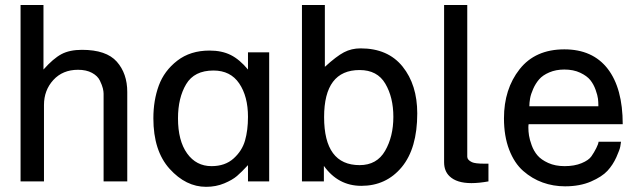

<svg xmlns="http://www.w3.org/2000/svg" viewBox="-20 -719 2520 761"><path d="M154.3 0H61.5V-699.2H152.3V-443.4Q191.4 -487.3 223.6 -504.4Q255.9 -521.5 304.7 -521.5Q401.4 -521.5 442.9 -474.6Q484.4 -427.7 484.4 -354.5V0H390.6V-347.7Q390.6 -356.4 387.7 -368.7Q384.8 -380.9 376 -399.4Q367.2 -418 344.7 -430.2Q322.3 -442.4 289.1 -442.4Q228.5 -442.4 191.4 -401.9Q154.3 -361.3 154.3 -302.7Z M818.4 -60.5Q872.1 -60.5 905.8 -90.8Q939.5 -121.1 951.2 -162.1Q962.9 -203.1 962.9 -255.9Q962.9 -336.9 928.2 -388.2Q893.6 -439.5 826.2 -439.5Q750 -439.5 717.8 -385.3Q685.5 -331.1 685.5 -250Q685.5 -161.1 721.7 -110.8Q757.8 -60.5 818.4 -60.5ZM1046.9 0H962.9V-64.5Q937.5 -37.1 919.4 -21.5Q901.4 -5.9 868.7 7.8Q835.9 21.5 796.9 21.5Q716.8 21.5 652.3 -49.8Q587.9 -121.1 587.9 -250Q587.9 -321.3 609.4 -379.9Q630.9 -438.5 682.6 -478.5Q734.4 -518.6 810.5 -518.6Q859.4 -518.6 894.5 -501Q929.7 -483.4 962.9 -443.4V-511.7H1046.9Z M1405.3 -64.5Q1473.6 -64.5 1506.3 -121.1Q1539.1 -177.7 1539.1 -255.9Q1539.1 -333 1507.3 -387.2Q1475.6 -441.4 1405.3 -441.4Q1264.6 -441.4 1264.6 -254.9Q1264.6 -64.5 1405.3 -64.5ZM1263.7 -61.5V0H1176.8V-699.2H1267.6V-454.1Q1313.5 -496.1 1343.3 -511.7Q1373 -527.3 1409.2 -527.3Q1517.6 -527.3 1575.7 -455.1Q1633.8 -382.8 1633.8 -269.5Q1633.8 -130.9 1572.3 -56.6Q1510.7 17.6 1412.1 17.6Q1320.3 17.6 1263.7 -61.5Z M1916 -70.3V0Q1877.9 6.8 1848.6 6.8Q1790 6.8 1761.7 -20.5Q1740.2 -41 1740.2 -76.2V-699.2H1832V-97.7Q1832 -85 1850.6 -76.2Q1863.3 -70.3 1899.4 -70.3Q1902.3 -70.3 1907.7 -70.3Q1913.1 -70.3 1916 -70.3Z M2078.1 -297.9H2351.6Q2351.6 -299.8 2351.6 -302.7Q2351.6 -314.5 2350.1 -327.6Q2348.6 -340.8 2340.8 -362.8Q2333 -384.8 2319.8 -401.4Q2306.6 -418 2279.8 -430.7Q2252.9 -443.4 2216.8 -443.4Q2183.6 -443.4 2157.2 -432.1Q2130.9 -420.9 2116.7 -404.3Q2102.5 -387.7 2093.3 -366.7Q2084 -345.7 2081.1 -329.1Q2078.1 -312.5 2078.1 -297.9ZM2352.5 -157.2H2441.4Q2440.4 -150.4 2438.5 -138.2Q2436.5 -126 2422.9 -95.7Q2409.2 -65.4 2387.7 -42Q2366.2 -18.6 2322.3 0.5Q2278.3 19.5 2219.7 19.5Q2172.9 19.5 2130.9 4.4Q2088.9 -10.7 2053.7 -41.5Q2018.6 -72.3 1998 -126Q1977.5 -179.7 1977.5 -250Q1977.5 -366.2 2039.6 -444.8Q2101.6 -523.4 2216.8 -523.4Q2329.1 -523.4 2388.7 -446.3Q2448.2 -369.1 2448.2 -226.6H2075.2Q2074.2 -221.7 2074.2 -213.9Q2074.2 -198.2 2076.7 -182.1Q2079.1 -166 2087.4 -143.1Q2095.7 -120.1 2110.4 -103Q2125 -85.9 2152.8 -73.2Q2180.7 -60.5 2217.8 -60.5Q2256.8 -60.5 2285.2 -72.3Q2313.5 -84 2324.2 -99.6Q2335 -115.2 2343.3 -131.8Q2351.6 -148.4 2352.5 -157.2Z"/></svg>

Font: Druckschrift BY WOK
Style: Medium
Weight: 400
Version: Version 001.000